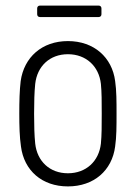

<svg xmlns="http://www.w3.org/2000/svg" viewBox="-20 -659 497 687"><path d="M123 -598H333C339 -598 343 -602 343 -608V-629C343 -635 339 -639 333 -639H123C117 -639 113 -635 113 -629V-608C113 -602 117 -598 123 -598ZM223 8C316 8 381 -49 392 -135C397 -169 397 -208 397 -252C397 -295 397 -335 392 -369C381 -454 316 -512 223 -512C130 -512 66 -454 54 -369C50 -336 49 -296 49 -252C49 -209 50 -169 55 -135C66 -49 130 8 223 8ZM223 -39C158 -39 113 -82 106 -145C103 -174 102 -210 102 -252C102 -293 103 -330 106 -359C113 -422 158 -465 223 -465C288 -465 334 -422 341 -359C344 -330 344 -294 344 -252C344 -212 344 -174 341 -145C334 -82 288 -39 223 -39Z"/></svg>

Font: Barlow Semi Condensed Light
Style: Regular
Weight: 300
Width: 4
Designer: Jeremy Tribby
Foundry: Tribby Type
Version: Version 1.422;hotconv 1.0.109;makeotfexe 2.5.65596